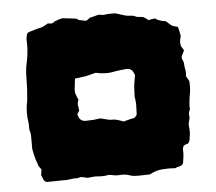

<svg xmlns="http://www.w3.org/2000/svg" viewBox="-45 -631 760 674"><g transform="rotate(-5 334.5 -293.5)"><path d="M623 -321Q624 -309 623.5 -297.5Q623 -286 621 -274Q620 -271 619.5 -268.5Q619 -266 619 -263Q618 -256 617 -247.5Q616 -239 616 -231Q618 -224 614.5 -217Q611 -210 612 -202Q614 -193 610.5 -183.5Q607 -174 608 -163Q611 -142 607 -124Q607 -111 599 -103Q598 -102 595 -102Q592 -102 590 -100Q583 -99 581 -90Q581 -88 580 -86.5Q579 -85 580 -83Q581 -71 579.5 -59.5Q578 -48 576 -36Q572 -28 563.5 -26.5Q555 -25 547 -21Q524 -23 501 -21Q478 -19 457 -7Q447 -7 437 -6.5Q427 -6 417 -6Q410 -6 403 -6.5Q396 -7 389 -9Q379 -13 369 -14Q359 -15 350 -14Q340 -13 331 -15Q322 -17 313 -18Q303 -16 294 -15.5Q285 -15 275 -16Q265 -17 256.5 -16Q248 -15 238 -14Q230 -16 221 -18Q212 -20 204 -16Q190 -17 177 -14.5Q164 -12 150 -13Q136 -13 122.5 -12.5Q109 -12 95 -12Q93 -12 89 -14Q83 -19 81.5 -24.5Q80 -30 76 -37Q77 -42 77.5 -46.5Q78 -51 79 -57Q77 -61 74 -64.5Q71 -68 69 -72Q68 -77 66 -82.5Q64 -88 62 -93Q59 -103 57 -112.5Q55 -122 53 -132V-163Q53 -171 53 -178.5Q53 -186 51 -192Q48 -201 48.5 -209Q49 -217 48 -225Q42 -262 49 -297Q51 -304 51 -311Q51 -318 52 -325Q54 -345 54 -363.5Q54 -382 55 -401Q56 -406 56 -410.5Q56 -415 57 -420Q62 -442 65 -464Q68 -486 67 -508Q66 -515 67 -521.5Q68 -528 69 -532Q71 -539 75.5 -541Q80 -543 84 -544Q92 -546 101 -549Q110 -552 118 -553Q126 -555 132.5 -558.5Q139 -562 145 -566Q149 -566 152.5 -565.5Q156 -565 160 -565Q165 -567 169 -570Q173 -573 178 -574Q183 -576 188.5 -577.5Q194 -579 198 -580Q209 -579 220 -577.5Q231 -576 241 -575Q249 -575 253 -570L254 -569Q260 -568 266 -566.5Q272 -565 278 -564Q283 -564 286.5 -567Q290 -570 294 -573Q302 -575 310 -577Q318 -579 325 -581Q332 -581 338 -579.5Q344 -578 351 -580Q359 -581 368 -581Q377 -581 385 -581Q399 -577 412 -572.5Q425 -568 438 -568Q442 -567 445.5 -567Q449 -567 452 -565Q459 -561 466.5 -561Q474 -561 482 -559L490 -554Q496 -550 499 -547Q507 -549 522 -551Q529 -545 541 -542Q544 -540 549 -539.5Q554 -539 559 -538Q564 -534 568 -530Q572 -526 577 -522Q582 -519 588 -517.5Q594 -516 600 -514Q602 -506 604 -497.5Q606 -489 607 -481Q604 -472 603 -463.5Q602 -455 605 -445Q607 -441 609.5 -438Q612 -435 614 -431Q612 -426 609.5 -421Q607 -416 605 -412Q602 -405 605.5 -398.5Q609 -392 610 -386Q610 -381 610.5 -375.5Q611 -370 612 -366Q615 -354 613 -339Q615 -335 618 -330.5Q621 -326 623 -321ZM435 -359Q434 -361 433 -363.5Q432 -366 431 -368Q425 -383 408 -383Q398 -382 387.5 -381Q377 -380 366 -378Q349 -374 332 -374.5Q315 -375 298 -379Q289 -377 280.5 -374.5Q272 -372 262 -370Q253 -369 243.5 -367.5Q234 -366 224 -365Q223 -356 222 -347.5Q221 -339 220 -331Q218 -315 224 -304Q225 -300 227 -296.5Q229 -293 230 -290Q225 -280 226.5 -270Q228 -260 229 -252Q223 -243 221 -239Q223 -236 223.5 -233Q224 -230 225 -228Q232 -214 248 -214Q262 -214 275 -215Q288 -216 301 -218Q315 -214 326.5 -211.5Q338 -209 348 -210Q359 -208 366.5 -205.5Q374 -203 381 -200Q392 -203 401.5 -205.5Q411 -208 419 -209Q428 -216 429 -222Q429 -230 429.5 -238.5Q430 -247 430 -254Q430 -263 429 -270.5Q428 -278 427 -284Q428 -295 428 -304.5Q428 -314 429 -323Q431 -332 432 -340.5Q433 -349 435 -359Z"/></g></svg>

Font: Daruma Drop One
Style: Regular
Weight: 400
Designer: Maniackers Design
Version: Version 1.000